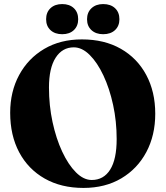

<svg xmlns="http://www.w3.org/2000/svg" viewBox="-20 -908 813 943"><path d="M382 -714.5Q492.5 -714.5 573.2 -668.5Q654 -622.5 698.2 -540Q742.5 -457.5 742.5 -349.5Q742.5 -243.5 698.8 -161.2Q655 -79 575.8 -32Q496.5 15 390 15Q280.5 15 199.5 -31Q118.5 -77 74.2 -160Q30 -243 30 -354Q30 -458 74 -539.5Q118 -621 197.2 -667.8Q276.5 -714.5 382 -714.5ZM553 -225Q553 -312 535.5 -392.8Q518 -473.5 488 -537.2Q458 -601 420.5 -638.2Q383 -675.5 342.5 -675.5Q286 -675.5 253.2 -624.5Q220.5 -573.5 220.5 -478Q220.5 -390 238 -308.8Q255.5 -227.5 285.5 -163.2Q315.5 -99 353 -61.5Q390.5 -24 430.5 -24Q489 -24 521 -74.8Q553 -125.5 553 -225ZM285.5 -740Q249.5 -740 228 -760Q206.5 -780 206.5 -813.5Q206.5 -847.5 228 -867.8Q249.5 -888 285.5 -888Q321.5 -888 342.8 -867.8Q364 -847.5 364 -813.5Q364 -780.5 342.8 -760.2Q321.5 -740 285.5 -740ZM486.5 -740Q451 -740 429.2 -760Q407.5 -780 407.5 -813.5Q407.5 -847 429.2 -867.5Q451 -888 486.5 -888Q523.5 -888 545 -867.8Q566.5 -847.5 566.5 -813.5Q566.5 -780.5 545 -760.2Q523.5 -740 486.5 -740Z"/></svg>

Font: Fraunces 72pt S000
Style: Bold
Weight: 700
Version: Version 1.000; ttfautohint (v1.8.3)